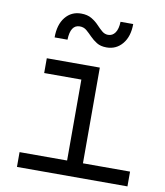

<svg xmlns="http://www.w3.org/2000/svg" viewBox="-84 -826 769 895"><g transform="rotate(10 300.0 -378.0)"><path d="M357 -70H580V0H57V-70H282V-453H106V-523H357ZM125 -625Q125 -686 153.5 -721Q182 -756 228 -756Q258 -756 278 -744Q298 -732 312 -717Q326 -702 339 -691Q352 -680 368 -680Q389 -680 401.5 -698Q414 -716 415 -750H475Q475 -691 446 -656Q417 -621 371 -621Q343 -621 324.5 -632.5Q306 -644 292 -658.5Q278 -673 264.5 -684.5Q251 -696 232 -696Q188 -696 186 -625Z"/></g></svg>

Font: Orbit
Style: Regular
Weight: 400
Designer: Sooun Cho
Foundry: JAMO
Version: Version 1.000; ttfautohint (v1.8.4.7-5d5b);gftools[0.9.29]